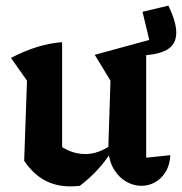

<svg xmlns="http://www.w3.org/2000/svg" viewBox="-20 -653 647 683"><path d="M500 -92 586 -101Q584 -65 568.5 -40.5Q553 -16 530.5 -4Q508 8 483 8Q456 8 430.5 -6Q405 -20 387 -48Q369 -76 365 -117L373 -366L317 -458L511 -511L487 -611L579 -633Q593 -604 600 -580Q607 -556 607 -537Q607 -499 580 -480Q553 -461 500 -457ZM264 8Q255 9 247 9.5Q239 10 230 10Q178 10 137.5 -12.5Q97 -35 66 -81L176 -148Q226 -105 284 -105Q328 -105 374 -136L378 -116Q354 -78 325.5 -47.5Q297 -17 264 8ZM66 -81 76 -366 19 -447Q115 -497 201 -503V-94Z"/></svg>

Font: Piazzolla 24pt
Style: Bold
Weight: 700
Designer: Juan Pablo del Peral
Foundry: Huerta Tipografica
Version: Version 2.005